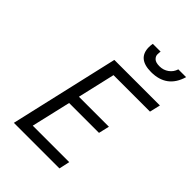

<svg xmlns="http://www.w3.org/2000/svg" viewBox="-263 -1036 1150 1150"><g transform="rotate(45 311.5 -461.5)"><path d="M444 -796Q329 -796 329 -893Q329 -907 332 -923H398Q396 -913 396 -897.5Q396 -882 409.5 -869Q423 -856 455.5 -856Q488 -856 513.5 -874.5Q539 -893 548 -923H614Q577 -796 444 -796ZM78 0 237 -692H623L607 -624H298L243 -386H497L481 -318H228L170 -68H479L464 0Z"/></g></svg>

Font: TitilliumWebItalic
Style: Italic
Weight: 400
Italic angle: -13°
Version: Version 1.001;PS 57.000;hotconv 1.0.70;makeotf.lib2.5.55311